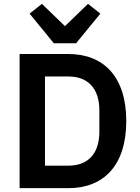

<svg xmlns="http://www.w3.org/2000/svg" viewBox="-20 -979 729 999"><path d="M376 -754 502 -908 438 -959 318 -843 198 -959 134 -908 260 -754ZM82 0H336C518 0 637 -117 637 -349C637 -581 518 -698 336 -698H82ZM214 -117V-581H336C434 -581 497 -523 497 -404V-294C497 -175 434 -117 336 -117Z"/></svg>

Font: Braiins Sans SemiBold
Style: Regular
Weight: 600
Designer: Mike Abbink, Paul van der Laan, Pieter van Rosmalen, Jiri Chlebus, Lubos Buracinsky
Foundry: Bold Monday, Sudetype
Version: Version 1.000;hotconv 1.0.109;makeotfexe 2.5.65596